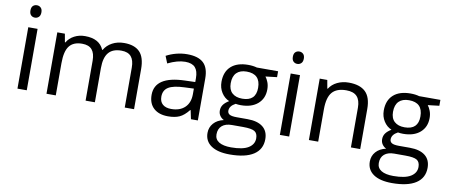

<svg xmlns="http://www.w3.org/2000/svg" viewBox="-80 -1071 3861 1648"><g transform="rotate(10 1851.0 -247.0)"><path d="M167 0H85.9V-535.2H167ZM79.1 -680.2Q79.1 -708 92.8 -720.9Q106.4 -733.9 127 -733.9Q146.5 -733.9 160.6 -720.7Q174.8 -707.5 174.8 -680.2Q174.8 -652.8 160.6 -639.4Q146.5 -626 127 -626Q106.4 -626 92.8 -639.4Q79.1 -652.8 79.1 -680.2Z M1021 0V-348.1Q1021 -412.1 993.7 -444.1Q966.3 -476.1 908.7 -476.1Q833 -476.1 796.9 -432.6Q760.7 -389.2 760.7 -298.8V0H679.7V-348.1Q679.7 -412.1 652.3 -444.1Q625 -476.1 566.9 -476.1Q490.7 -476.1 455.3 -430.4Q419.9 -384.8 419.9 -280.8V0H338.9V-535.2H404.8L418 -461.9H421.9Q444.8 -501 486.6 -522.9Q528.3 -544.9 580.1 -544.9Q705.6 -544.9 744.1 -454.1H748Q772 -496.1 817.4 -520.5Q862.8 -544.9 920.9 -544.9Q1011.7 -544.9 1056.9 -498.3Q1102.1 -451.7 1102.1 -349.1V0Z M1598.1 0 1582 -76.2H1578.1Q1538.1 -25.9 1498.3 -8.1Q1458.5 9.8 1398.9 9.8Q1319.3 9.8 1274.2 -31.2Q1229 -72.3 1229 -147.9Q1229 -310.1 1488.3 -317.9L1579.1 -320.8V-354Q1579.1 -417 1552 -447Q1524.9 -477.1 1465.3 -477.1Q1398.4 -477.1 1314 -436L1289.1 -498Q1328.6 -519.5 1375.7 -531.7Q1422.9 -543.9 1470.2 -543.9Q1565.9 -543.9 1612.1 -501.5Q1658.2 -459 1658.2 -365.2V0ZM1415 -57.1Q1490.7 -57.1 1533.9 -98.6Q1577.1 -140.1 1577.1 -214.8V-263.2L1496.1 -259.8Q1399.4 -256.3 1356.7 -229.7Q1314 -203.1 1314 -147Q1314 -103 1340.6 -80.1Q1367.2 -57.1 1415 -57.1Z M2263.2 -535.2V-483.9L2164.1 -472.2Q2177.7 -455.1 2188.5 -427.5Q2199.2 -399.9 2199.2 -365.2Q2199.2 -286.6 2145.5 -239.7Q2091.8 -192.9 1998 -192.9Q1974.1 -192.9 1953.1 -196.8Q1901.4 -169.4 1901.4 -127.9Q1901.4 -106 1919.4 -95.5Q1937.5 -85 1981.4 -85H2076.2Q2163.1 -85 2209.7 -48.3Q2256.3 -11.7 2256.3 58.1Q2256.3 147 2185.1 193.6Q2113.8 240.2 1977.1 240.2Q1872.1 240.2 1815.2 201.2Q1758.3 162.1 1758.3 90.8Q1758.3 42 1789.6 6.3Q1820.8 -29.3 1877.4 -42Q1856.9 -51.3 1843 -70.8Q1829.1 -90.3 1829.1 -116.2Q1829.1 -145.5 1844.7 -167.5Q1860.4 -189.5 1894 -210Q1852.5 -227.1 1826.4 -268.1Q1800.3 -309.1 1800.3 -361.8Q1800.3 -449.7 1853 -497.3Q1905.8 -544.9 2002.4 -544.9Q2044.4 -544.9 2078.1 -535.2ZM1836.4 89.8Q1836.4 133.3 1873 155.8Q1909.7 178.2 1978 178.2Q2080.1 178.2 2129.2 147.7Q2178.2 117.2 2178.2 64.9Q2178.2 21.5 2151.4 4.6Q2124.5 -12.2 2050.3 -12.2H1953.1Q1897.9 -12.2 1867.2 14.2Q1836.4 40.5 1836.4 89.8ZM1880.4 -363.8Q1880.4 -307.6 1912.1 -278.8Q1943.8 -250 2000.5 -250Q2119.1 -250 2119.1 -365.2Q2119.1 -485.8 1999 -485.8Q1941.9 -485.8 1911.1 -455.1Q1880.4 -424.3 1880.4 -363.8Z M2454.1 0H2373V-535.2H2454.1ZM2366.2 -680.2Q2366.2 -708 2379.9 -720.9Q2393.6 -733.9 2414.1 -733.9Q2433.6 -733.9 2447.8 -720.7Q2461.9 -707.5 2461.9 -680.2Q2461.9 -652.8 2447.8 -639.4Q2433.6 -626 2414.1 -626Q2393.6 -626 2379.9 -639.4Q2366.2 -652.8 2366.2 -680.2Z M2992.2 0V-346.2Q2992.2 -411.6 2962.4 -443.8Q2932.6 -476.1 2869.1 -476.1Q2785.2 -476.1 2746.1 -430.7Q2707 -385.3 2707 -280.8V0H2626V-535.2H2691.9L2705.1 -461.9H2709Q2733.9 -501.5 2778.8 -523.2Q2823.7 -544.9 2878.9 -544.9Q2975.6 -544.9 3024.4 -498.3Q3073.2 -451.7 3073.2 -349.1V0Z M3677.7 -535.2V-483.9L3578.6 -472.2Q3592.3 -455.1 3603 -427.5Q3613.8 -399.9 3613.8 -365.2Q3613.8 -286.6 3560.1 -239.7Q3506.3 -192.9 3412.6 -192.9Q3388.7 -192.9 3367.7 -196.8Q3315.9 -169.4 3315.9 -127.9Q3315.9 -106 3334 -95.5Q3352.1 -85 3396 -85H3490.7Q3577.6 -85 3624.3 -48.3Q3670.9 -11.7 3670.9 58.1Q3670.9 147 3599.6 193.6Q3528.3 240.2 3391.6 240.2Q3286.6 240.2 3229.7 201.2Q3172.9 162.1 3172.9 90.8Q3172.9 42 3204.1 6.3Q3235.4 -29.3 3292 -42Q3271.5 -51.3 3257.6 -70.8Q3243.7 -90.3 3243.7 -116.2Q3243.7 -145.5 3259.3 -167.5Q3274.9 -189.5 3308.6 -210Q3267.1 -227.1 3241 -268.1Q3214.8 -309.1 3214.8 -361.8Q3214.8 -449.7 3267.6 -497.3Q3320.3 -544.9 3417 -544.9Q3459 -544.9 3492.7 -535.2ZM3251 89.8Q3251 133.3 3287.6 155.8Q3324.2 178.2 3392.6 178.2Q3494.6 178.2 3543.7 147.7Q3592.8 117.2 3592.8 64.9Q3592.8 21.5 3565.9 4.6Q3539.1 -12.2 3464.8 -12.2H3367.7Q3312.5 -12.2 3281.7 14.2Q3251 40.5 3251 89.8ZM3294.9 -363.8Q3294.9 -307.6 3326.7 -278.8Q3358.4 -250 3415 -250Q3533.7 -250 3533.7 -365.2Q3533.7 -485.8 3413.6 -485.8Q3356.4 -485.8 3325.7 -455.1Q3294.9 -424.3 3294.9 -363.8Z"/></g></svg>

Font: f0_46825 
Style: Regular
Weight: 400
Foundry: Ascender Corporation
Version: Version 1.10